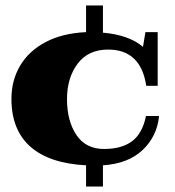

<svg xmlns="http://www.w3.org/2000/svg" viewBox="-20 -598 644 705"><path d="M358 9V87H296V9Q161 2 91.5 -59.5Q22 -121 22 -235Q22 -303 54 -357Q86 -411 147.5 -443.5Q209 -476 296 -480V-578H358V-478Q453 -470 505 -426L514 -480H559V-283H517Q497 -416 377 -416Q304 -416 265 -364Q226 -312 226 -234Q226 -154 260.5 -102.5Q295 -51 362 -51Q427 -51 465 -79.5Q503 -108 516 -172H564Q557 -98 504 -47.5Q451 3 358 9Z"/></svg>

Font: Taviraj Black
Style: Regular
Weight: 900
Designer: Katatrad Team
Foundry: CadsonDemak
Version: Version 1.001